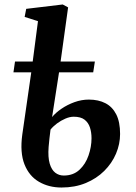

<svg xmlns="http://www.w3.org/2000/svg" viewBox="-20 -826 605 857"><path d="M212.5 -303.5Q228 -322.5 254.2 -340.5Q280.5 -358.5 312.2 -370Q344 -381.5 376.5 -381.5Q419.5 -381.5 450.8 -365.2Q482 -349 499 -315.2Q516 -281.5 516 -228Q516 -183 497.8 -140Q479.5 -97 445.2 -63Q411 -29 362.8 -9Q314.5 11 254.5 11Q198 11 154 -14.5Q110 -40 89.2 -92.5Q68.5 -145 79.5 -225.5L119.5 -503H40L47 -551.5H126L149.5 -731.5L90 -750.5L97 -786.5L260 -806L284 -793L250.5 -551.5H403.5L396 -503H243.5ZM309 -305Q291.5 -305 271.8 -296.5Q252 -288 234.2 -274.8Q216.5 -261.5 205.5 -247.5Q203 -228 200.8 -208.8Q198.5 -189.5 197 -170Q193.5 -124 201.8 -96Q210 -68 226.5 -55.2Q243 -42.5 264.5 -42.5Q307 -42.5 334.5 -68Q362 -93.5 375.2 -132.2Q388.5 -171 388.5 -209Q388.5 -235 381.5 -256.8Q374.5 -278.5 357.5 -291.8Q340.5 -305 309 -305Z"/></svg>

Font: Merriweather 24pt SemiBold
Style: Italic
Weight: 600
Italic angle: -7.8°
Version: Version 2.101